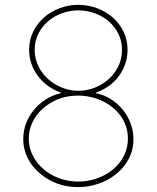

<svg xmlns="http://www.w3.org/2000/svg" viewBox="-20 -757 642 787"><path d="M75.3 -187.5Q75.3 -220.2 86.6 -250.5Q98 -280.9 118.4 -305.9Q138.8 -331 167.1 -349.1Q195.3 -367.2 228.7 -375V-377.8Q200.6 -387.8 176.8 -405Q153.1 -422.2 135.8 -445Q118.6 -467.7 109 -495Q99.4 -522.4 99.4 -552.6Q99.4 -593.4 116.1 -627.3Q132.8 -661.2 160.7 -685.7Q188.6 -710.2 225.1 -723.7Q261.7 -737.2 301.1 -737.2Q340.2 -737.2 376.6 -723.9Q413 -710.6 441.1 -686.3Q469.1 -661.9 486 -627.8Q502.8 -593.8 502.8 -552.6Q502.8 -522.4 493.3 -494.9Q483.7 -467.3 466.6 -444.4Q449.6 -421.5 425.8 -404.5Q402 -387.4 373.6 -377.8V-375Q407.3 -367.9 435.4 -350Q463.4 -332 483.8 -306.6Q504.3 -281.2 515.6 -250.5Q527 -219.8 527 -187.5Q527 -142.4 507.6 -106Q488.3 -69.6 456.5 -43.9Q424.7 -18.1 384.2 -4.1Q343.8 9.9 301.1 9.9Q269.9 9.9 241.5 3.4Q213.1 -3.2 187.5 -16.7Q161.9 -30.2 141.2 -48.3Q120.4 -66.4 105.6 -88.2Q90.9 -110.1 83.1 -135.1Q75.3 -160.2 75.3 -187.5ZM125.4 -100.9Q138.8 -81 157.5 -64.6Q176.1 -48.3 198.7 -36.8Q221.2 -25.2 247.2 -19Q273.1 -12.8 301.1 -12.8Q326 -12.8 350.9 -18.3Q375.7 -23.8 398.3 -34.3Q420.8 -44.7 440.2 -60Q459.5 -75.3 473.7 -95Q487.9 -114.7 496.1 -138.3Q504.3 -161.9 504.3 -188.9Q504.3 -215.9 496.3 -239.3Q488.3 -262.8 474.1 -282.3Q459.9 -301.8 440.7 -317.3Q421.5 -332.7 398.8 -343.4Q376.1 -354 351.2 -359.6Q326.3 -365.1 301.1 -365.1Q243.6 -365.1 198.5 -341.3Q175.4 -329.2 156.8 -312.9Q138.1 -296.5 125.2 -277.2Q112.2 -257.8 105.1 -235.4Q98 -213.1 98 -188.9Q98 -141 125.4 -100.9ZM301.1 -384.9Q335.9 -384.9 368.1 -397.5Q400.2 -410.2 425.2 -432.5Q450.3 -454.9 465.2 -485.6Q480.1 -516.3 480.1 -552.6Q480.1 -588.8 465.2 -618.6Q450.3 -648.4 425.4 -669.7Q400.6 -691.1 368.3 -702.8Q335.9 -714.5 301.1 -714.5Q266.7 -714.5 234.6 -702.9Q202.4 -691.4 177.4 -670.1Q152.3 -648.8 137.3 -619Q122.2 -589.1 122.2 -552.6Q122.2 -528.8 129.1 -507.1Q136 -485.4 148.1 -467Q160.2 -448.5 177 -433.2Q193.9 -418 213.8 -407.3Q233.7 -396.7 255.9 -390.8Q278.1 -384.9 301.1 -384.9Z"/></svg>

Font: Inter P Thin
Style: Regular
Weight: 100
Designer: Rasmus Andersson
Foundry: rsms
Version: Version 3.018;git-588b23468